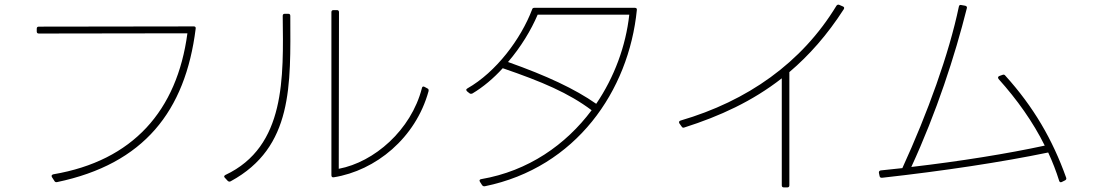

<svg xmlns="http://www.w3.org/2000/svg" viewBox="-20 -779 4760 836"><path d="M149 -633 796 -634C751 -297 559 -79 212 -20C205 -18 203 -14 206 -8L217 9C219 13 223 15 228 14C607 -65 787 -295 832 -654C833 -661 830 -664 824 -664L149 -663C143 -663 140 -660 140 -654V-642C140 -636 143 -633 149 -633Z M1455 -44 1456 -726C1456 -732 1453 -735 1447 -735H1432C1426 -735 1423 -732 1423 -726V-16C1423 -9 1427 -6 1433 -7C1616 -36 1790 -178 1846 -382C1847 -388 1846 -392 1841 -394L1828 -401C1823 -404 1818 -402 1817 -395C1770 -212 1609 -73 1455 -44ZM959 -5 972 9C976 12 980 13 985 10C1257 -138 1245 -409 1244 -710C1244 -716 1241 -719 1235 -719H1220C1214 -719 1211 -716 1211 -710C1214 -443 1225 -141 961 -17C958 -15 956 -13 956 -11C956 -9 957 -7 959 -5Z M2037 -372C2084 -400 2129 -438 2169 -482C2341 -423 2456 -374 2556 -299C2444 -149 2280 -34 2075 1C2068 2 2066 7 2070 13L2079 27C2082 31 2086 33 2091 32C2488 -49 2718 -383 2753 -736C2754 -742 2750 -745 2744 -745H2307C2302 -745 2298 -743 2297 -738C2248 -609 2140 -465 2015 -394C2012 -392 2010 -390 2010 -388C2010 -386 2012 -383 2014 -381L2024 -373C2028 -370 2032 -370 2037 -372ZM2321 -715H2720C2705 -579 2655 -443 2576 -327C2483 -392 2361 -449 2192 -509C2248 -574 2293 -649 2321 -715Z M3417 28V-465C3503 -538 3582 -627 3654 -739C3657 -744 3656 -749 3650 -751L3634 -758C3629 -760 3625 -758 3622 -754C3471 -505 3234 -339 2943 -254C2937 -252 2935 -248 2938 -242L2948 -228C2951 -223 2955 -222 2960 -224C3114 -273 3256 -338 3384 -438V28C3384 34 3387 37 3393 37H3408C3414 37 3417 34 3417 28Z M3909 -47C3878 -44 3847 -40 3815 -37C3809 -36 3806 -32 3807 -26L3810 -12C3811 -7 3815 -4 3821 -5C4090 -35 4341 -73 4544 -115C4563 -74 4579 -33 4592 9C4594 15 4599 16 4604 13L4618 6C4623 3 4624 -1 4622 -6C4563 -171 4481 -313 4357 -450C4354 -454 4350 -455 4345 -453L4331 -448C4325 -445 4324 -441 4328 -435C4408 -346 4478 -248 4529 -145C4367 -110 4163 -77 3948 -52C4058 -291 4137 -533 4190 -744C4191 -749 4189 -752 4183 -754L4166 -757C4160 -759 4156 -756 4155 -750C4112 -544 4019 -287 3909 -47Z"/></svg>

Font: LINE Seed JP_OTF Thin
Style: Regular
Weight: 250
Designer: LY Corporation & Fontrix & Fontworks
Version: Version 1.007